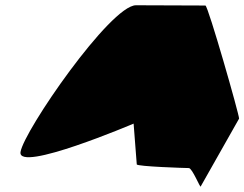

<svg xmlns="http://www.w3.org/2000/svg" viewBox="-20 -723 929 730"><path d="M58 -145C46 -65 488 -253 488 -253L500 -98C500 -90 685 -84 698 -84C711 -84 742 -6 743 -14L889 -272C891 -282 771 -702 761 -702C761 -702 594 -703 497 -703C400 -703 70 -225 58 -145Z"/></svg>

Font: Ampere
Style: ExtIta
Weight: 400
Version: Version 1